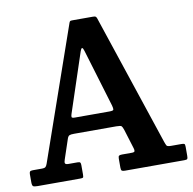

<svg xmlns="http://www.w3.org/2000/svg" viewBox="-83 -838 926 922"><g transform="rotate(-10 380.0 -377.5)"><path d="M0 -23.5V-62.5Q0 -71.5 3.2 -75.2Q6.5 -79 16.5 -79H60.5Q75.5 -79 80 -83.8Q84.5 -88.5 88 -98.5L314 -746.5Q316.5 -752.5 319.2 -753.8Q322 -755 331 -755H429Q438.5 -755 442 -753Q445.5 -751 448 -744.5L662 -103.5Q666.5 -90.5 669.8 -84.8Q673 -79 691.5 -79H742Q753 -79 756.2 -76.5Q759.5 -74 759.5 -62.5V-19Q759.5 -6.5 756.8 -3.2Q754 0 741.5 0H452.5Q441.5 0 437.5 -3.2Q433.5 -6.5 433.5 -18.5V-61.5Q433.5 -73 437.5 -76Q441.5 -79 452.5 -79H499.5Q512.5 -79 514 -84.2Q515.5 -89.5 512.5 -99L483.5 -193Q478.5 -208 474.2 -212.5Q470 -217 448.5 -217H242.5Q226 -217 219.8 -214Q213.5 -211 209.5 -199.5L177 -102.5Q172.5 -90 175 -84.5Q177.5 -79 191.5 -79H235Q245 -79 248 -75.8Q251 -72.5 251 -62.5V-17Q251 -4.5 248.2 -2.2Q245.5 0 233.5 0H27.5Q11.5 0 5.8 -3.2Q0 -6.5 0 -23.5ZM343 -602 247 -312.5Q244 -303 244.8 -298Q245.5 -293 261 -293H428.5Q447 -293 448.5 -298.2Q450 -303.5 446 -318.5L361 -600.5Q352.5 -630 343 -602Z"/></g></svg>

Font: Besley* Narrow Semi
Style: Regular
Weight: 600
Width: 4
Designer: Owen Earl
Foundry: indestructible type*
Version: Version 3.000; ttfautohint (v1.8.3)